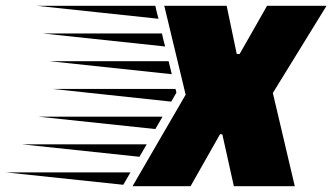

<svg xmlns="http://www.w3.org/2000/svg" viewBox="-309 -645 1151 665"><path d="M150 0 334 -317 260 -625H476L511 -458H521L616 -625H822L636 -323L712 0H501L461 -180H453L351 0ZM240 -580 -183 -625H229Q231 -614 234 -602.5Q237 -591 240 -580ZM263 -484 -160 -529H252Q254 -518 257 -506.5Q260 -495 263 -484ZM286 -388 -137 -433H275ZM284 -293 -127 -337H299L302 -324ZM229 -198 -177 -241H254ZM174 -102 -232 -145H199ZM118 -5 -289 -48H143Z"/></svg>

Font: Faster One
Style: Regular
Weight: 400
Designer: Eduardo Rodriguez Tunni
Foundry: Eduardo Rodriguez Tunni
Version: Version 1.003; ttfautohint (v1.8.4.7-5d5b);gftools[0.9.23]